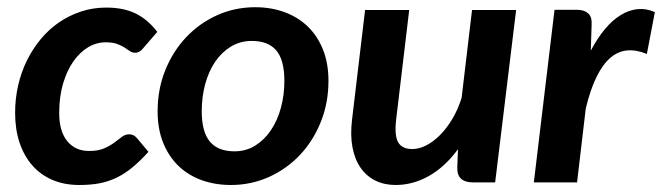

<svg xmlns="http://www.w3.org/2000/svg" viewBox="-20 -513 1862 540"><path d="M397.5 -85.9Q373.5 -59.6 351.8 -41.7Q330.1 -23.9 307.1 -12.9Q284.2 -2 259 2.7Q233.9 7.3 203.1 7.3Q160.6 7.3 127.2 -7.1Q93.8 -21.5 70.6 -48.1Q47.4 -74.7 34.9 -112.1Q22.5 -149.4 22.5 -195.8Q22.5 -235.4 31 -272.7Q39.6 -310.1 55.7 -342.8Q71.8 -375.5 94.7 -403.1Q117.7 -430.7 146.2 -450.2Q174.8 -469.7 208.3 -480.7Q241.7 -491.7 278.8 -491.7Q327.6 -491.7 361.8 -474.9Q396 -458 422.4 -423.3L382.3 -377Q378.4 -371.6 372.6 -368.2Q366.7 -364.7 359.9 -364.7Q351.6 -364.7 345 -369.4Q338.4 -374 330.1 -379.4Q321.8 -384.8 309.3 -389.4Q296.9 -394 276.9 -394Q251 -394 227.5 -379.9Q204.1 -365.7 186 -339.8Q168 -314 157.2 -277.3Q146.5 -240.7 146.5 -195.3Q146.5 -143.6 169.2 -116Q191.9 -88.4 230 -88.4Q256.3 -88.4 272.9 -95.7Q289.6 -103 301.3 -111.8Q313 -120.6 322.5 -127.9Q332 -135.3 343.8 -135.3Q350.1 -135.3 355.7 -132.3Q361.3 -129.4 365.7 -124L397.5 -85.9Z M639.2 -87.4Q671.9 -87.4 697.8 -103.5Q723.6 -119.6 741.9 -146.7Q760.3 -173.8 770 -209.7Q779.8 -245.6 779.8 -285.2Q779.8 -344.2 757.1 -371.1Q734.4 -397.9 688 -397.9Q655.8 -397.9 629.6 -382.1Q603.5 -366.2 585.2 -339.4Q566.9 -312.5 557.1 -276.4Q547.4 -240.2 547.4 -200.2Q547.4 -142.1 570.3 -114.7Q593.3 -87.4 639.2 -87.4ZM629.4 7.3Q585 7.3 547.1 -6.3Q509.3 -20 481.9 -46.4Q454.6 -72.8 439 -111.3Q423.3 -149.9 423.3 -199.7Q423.3 -262.7 445.1 -316.2Q466.8 -369.6 504.2 -408.9Q541.5 -448.2 591.3 -470.5Q641.1 -492.7 697.8 -492.7Q742.2 -492.7 779.8 -479Q817.4 -465.3 845 -439Q872.6 -412.6 888.2 -374Q903.8 -335.4 903.8 -285.6Q903.8 -223.6 882.3 -170.2Q860.8 -116.7 823.5 -77.1Q786.1 -37.6 736.1 -15.1Q686 7.3 629.4 7.3Z M1130.9 -484.9 1094.2 -177.2Q1088.9 -131.8 1099.9 -112.8Q1110.8 -93.8 1139.6 -93.8Q1158.7 -93.8 1178.7 -104Q1198.7 -114.3 1217.5 -133.1Q1236.3 -151.9 1252.2 -178.5Q1268.1 -205.1 1278.3 -237.8L1307.6 -484.9H1431.6L1372.6 0H1310.5Q1264.6 0 1266.1 -42.5L1268.1 -93.3Q1230.5 -42.5 1185.5 -17.6Q1140.6 7.3 1092.8 7.3Q1061 7.3 1036.1 -4.9Q1011.2 -17.1 994.6 -40.5Q978 -64 971.4 -98.4Q964.8 -132.8 970.2 -177.2L1006.8 -484.9Z M1481.4 0 1539.6 -485.4H1603Q1622.6 -485.4 1633.8 -475.8Q1645 -466.3 1644 -445.3L1641.6 -370.6Q1660.2 -405.8 1681.4 -431.2Q1702.6 -456.5 1725.8 -470.7Q1749 -484.9 1773.2 -487.3Q1797.4 -489.7 1821.8 -479L1799.3 -361.3Q1769.5 -373.5 1743.7 -371.1Q1717.8 -368.7 1696.3 -350.1Q1674.8 -331.5 1657.5 -296.1Q1640.1 -260.7 1627.4 -207.5L1603 0Z"/></svg>

Font: Carlito
Style: Bold Italic
Weight: 700
Italic angle: -7°
Designer: Lukasz Dziedzic
Foundry: tyPoland Lukasz Dziedzic
Version: Version 1.104